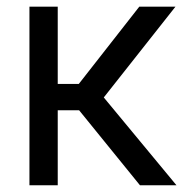

<svg xmlns="http://www.w3.org/2000/svg" viewBox="-20 -550 551 570"><path d="M67.4 -530.3H151.4V-300.8H213.9L393.6 -530.3H501L288.1 -260.7L503.9 0H395.5L214.8 -222.7H151.4V0H67.4Z"/></svg>

Font: Pretendard GOV Variable
Style: Regular
Weight: 400
Designer: Base glyphs from Inter by Rasmus Andersson; Hangul glyphs from Noto Sans CJK(Source Han Sans) by Jang Soo-young and Kang
Foundry: Kil Hyung-jin
Version: Version 1.307;Glyphs 3.2 (3192)